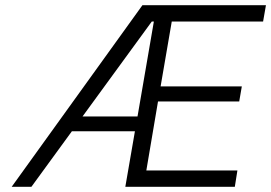

<svg xmlns="http://www.w3.org/2000/svg" viewBox="-20 -720 1045 740"><path d="M642 -637 599 -387H912L902 -329H589L544 -63H895L885 0H463L500 -214H257L101 0H25L529 -700H1005L994 -637ZM510 -271 573 -637H565L298 -271Z"/></svg>

Font: Be Vietnam Light
Style: Italic
Weight: 300
Italic angle: -9.222°
Designer: Gabriel Lam
Foundry: TypeRant
Version: Version 3.000